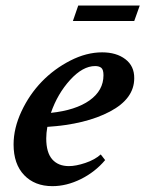

<svg xmlns="http://www.w3.org/2000/svg" viewBox="-20 -651 517 683"><path d="M239.3 -576.2 258.3 -631.3H477.1L457.5 -576.2ZM166.5 11.2Q103.5 11.2 65.9 -28.1Q28.3 -67.4 28.3 -137.2Q28.3 -194.8 56.4 -254.9Q84.5 -314.9 128.7 -360.6Q172.9 -406.2 230.2 -435.5Q287.6 -464.8 343.3 -464.8Q394 -464.8 426 -440.4Q458 -416 457.5 -372.6Q457.5 -299.8 371.1 -254.2Q284.7 -208.5 148.4 -199.7Q144.5 -177.7 144.5 -158.7Q144.5 -108.4 165.8 -84.2Q187 -60.1 225.1 -60.1Q250 -60.1 283.4 -71.3Q316.9 -82.5 338.4 -101.6L354 -81.5Q318.4 -39.1 267.6 -13.9Q216.8 11.2 166.5 11.2ZM318.4 -416Q274.4 -416 229.5 -366.7Q184.6 -317.4 161.1 -249.5Q249 -258.8 298.6 -293.9Q348.1 -329.1 348.1 -383.3Q348.1 -403.3 340.3 -409.7Q332.5 -416 318.4 -416Z"/></svg>

Font: Elstob 6pt
Style: Italic
Weight: 700
Italic angle: -20°
Designer: Peter S. Baker
Version: Version 1.015